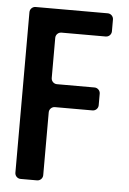

<svg xmlns="http://www.w3.org/2000/svg" viewBox="-50 -705 497 742"><g transform="rotate(5 198.5 -333.5)"><path d="M58 0H122C134 0 144 -10 144 -22V-266C144 -278 154 -288 166 -288H312C324 -288 334 -298 334 -310V-355C334 -367 324 -377 312 -377H166C154 -377 144 -387 144 -399V-555C144 -567 154 -577 166 -577H338C350 -577 360 -587 360 -599V-645C360 -657 350 -667 338 -667H58C46 -667 36 -657 36 -645V-22C36 -10 46 0 58 0Z"/></g></svg>

Font: DIN Rundschrift
Style: Mittel
Weight: 400
Version: Version 1.027